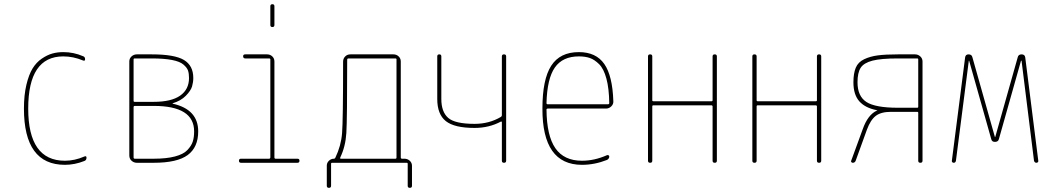

<svg xmlns="http://www.w3.org/2000/svg" viewBox="-20 -780 5040 920"><path d="M291 9.8Q94.7 9.8 94.7 -259.8Q94.7 -324.2 106.4 -373.5Q118.2 -422.9 136.2 -452.1Q154.3 -481.4 180.2 -499Q206.1 -516.6 230.5 -523.4Q254.9 -530.3 283.2 -530.3Q333 -530.3 377.9 -510.7Q387.7 -507.8 387.7 -496.1Q387.7 -486.3 377.9 -490.2Q331.1 -509.8 283.2 -509.8Q115.2 -509.8 115.2 -259.8Q115.2 -9.8 291 -9.8Q337.9 -9.8 384.8 -30.3Q394.5 -34.2 394.5 -24.4Q394.5 -12.7 384.8 -8.8Q337.9 9.8 291 9.8Z M620.1 -266.6V-25.4Q620.1 -20.5 625 -19.5H716.8Q777.3 -19.5 818.4 -30.3Q859.4 -41 878.4 -61.5Q897.5 -82 903.8 -102.1Q910.2 -122.1 910.2 -150.4Q910.2 -272.5 716.8 -272.5H625Q620.1 -271.5 620.1 -266.6ZM620.1 -495.1V-296.9Q620.1 -292 625 -292H716.8Q800.8 -292 843.3 -321.8Q885.7 -351.6 885.7 -406.2Q885.7 -427.7 880.9 -441.9Q876 -456.1 858.9 -470.7Q841.8 -485.4 803.7 -492.7Q765.6 -500 707 -500H625Q620.1 -500 620.1 -495.1ZM635.7 0Q621.1 0 610.4 -9.8Q599.6 -19.5 599.6 -35.2V-485.4Q599.6 -500 610.4 -509.8Q621.1 -519.5 635.7 -519.5H707Q816.4 -519.5 861.3 -492.7Q906.2 -465.8 906.2 -406.2Q906.2 -386.7 900.4 -366.2Q894.5 -345.7 870.6 -321.3Q846.7 -296.9 807.6 -285.2Q806.6 -285.2 806.6 -284.2Q806.6 -283.2 807.6 -283.2Q929.7 -255.9 929.7 -150.4Q929.7 -74.2 879.4 -37.1Q829.1 0 716.8 0Z M1275.4 -660.2V-750Q1275.4 -759.8 1285.2 -759.8Q1294.9 -759.8 1294.9 -750V-660.2Q1294.9 -650.4 1285.2 -650.4Q1275.4 -650.4 1275.4 -660.2ZM1134.8 0Q1125 0 1125 -9.8Q1125 -19.5 1134.8 -19.5H1269.5Q1274.4 -19.5 1275.4 -25.4V-495.1Q1275.4 -500 1269.5 -500H1155.3Q1145.5 -500 1145 -509.8Q1144.5 -519.5 1155.3 -519.5H1259.8Q1274.4 -519.5 1284.7 -509.8Q1294.9 -500 1294.9 -485.4V-25.4Q1294.9 -20.5 1299.8 -19.5H1405.3Q1415 -19.5 1415 -9.8Q1415 0 1405.3 0Z M1610.4 -25.4Q1608.4 -20.5 1612.3 -19.5H1875Q1879.9 -19.5 1879.9 -25.4V-495.1Q1879.9 -500 1875 -500H1649.4Q1644.5 -500 1643.6 -495.1Q1643.6 -208 1639.6 -143.1Q1635.7 -78.1 1610.4 -25.4ZM1545.9 110.4V13.7Q1545.9 0 1556.2 -9.8Q1566.4 -19.5 1580.1 -19.5Q1585 -19.5 1586.9 -24.4Q1614.3 -81.1 1619.1 -142.1Q1624 -203.1 1624 -484.4Q1624 -499 1633.8 -509.3Q1643.6 -519.5 1659.2 -519.5H1865.2Q1879.9 -519.5 1890.1 -509.8Q1900.4 -500 1900.4 -485.4V-25.4Q1900.4 -20.5 1905.3 -19.5H1918Q1932.6 -19.5 1943.4 -9.8Q1954.1 0 1954.1 14.6V110.4Q1954.1 120.1 1943.8 120.1Q1933.6 120.1 1933.6 110.4V4.9Q1933.6 0 1928.7 0H1571.3Q1566.4 0 1566.4 4.9V110.4Q1566.4 120.1 1556.2 120.1Q1545.9 120.1 1545.9 110.4Z M2253.9 -167Q2157.2 -167 2116.2 -199.7Q2075.2 -232.4 2075.2 -305.7V-509.8Q2075.2 -519.5 2085 -519.5Q2094.7 -519.5 2094.7 -509.8V-305.7Q2094.7 -244.1 2127.4 -215.3Q2160.2 -186.5 2253.9 -186.5Q2324.2 -186.5 2379.9 -219.7Q2384.8 -222.7 2384.8 -227.5V-509.8Q2384.8 -519.5 2395 -519.5Q2405.3 -519.5 2405.3 -509.8V-9.8Q2405.3 0 2395 0Q2384.8 0 2384.8 -9.8V-195.3Q2384.8 -196.3 2383.3 -197.3Q2381.8 -198.2 2379.9 -197.3Q2323.2 -167 2253.9 -167Z M2753.9 -509.8Q2675.8 -509.8 2638.7 -456.5Q2601.6 -403.3 2598.6 -286.1Q2598.6 -280.3 2604.5 -280.3H2892.6Q2898.4 -280.3 2899.4 -285.2Q2898.4 -356.4 2885.7 -403.3Q2873 -450.2 2851.1 -472.2Q2829.1 -494.1 2806.6 -502Q2784.2 -509.8 2753.9 -509.8ZM2768.6 9.8Q2578.1 9.8 2579.1 -259.8Q2579.1 -399.4 2621.1 -464.8Q2663.1 -530.3 2753.9 -530.3Q2835.9 -530.3 2875.5 -473.6Q2915 -417 2918.9 -294.9Q2919.9 -281.2 2909.2 -270.5Q2898.4 -259.8 2883.8 -259.8H2604.5Q2599.6 -259.8 2598.6 -255.9Q2599.6 -129.9 2641.1 -69.8Q2682.6 -9.8 2768.6 -9.8Q2828.1 -9.8 2887.7 -36.1Q2891.6 -38.1 2895.5 -36.1Q2899.4 -34.2 2899.4 -30.3Q2899.4 -19.5 2888.7 -13.7Q2829.1 9.8 2768.6 9.8Z M3085 -9.8V-509.8Q3085 -519.5 3095.2 -519.5Q3105.5 -519.5 3105.5 -509.8V-299.8Q3105.5 -294.9 3110.4 -294.9H3389.6Q3394.5 -294.9 3394.5 -299.8V-509.8Q3394.5 -519.5 3404.8 -519.5Q3415 -519.5 3415 -509.8V-9.8Q3415 0 3404.8 0Q3394.5 0 3394.5 -9.8V-269.5Q3394.5 -274.4 3389.6 -275.4H3110.4Q3105.5 -275.4 3105.5 -269.5V-9.8Q3105.5 0 3095.2 0Q3085 0 3085 -9.8Z M3585 -9.8V-509.8Q3585 -519.5 3595.2 -519.5Q3605.5 -519.5 3605.5 -509.8V-299.8Q3605.5 -294.9 3610.4 -294.9H3889.6Q3894.5 -294.9 3894.5 -299.8V-509.8Q3894.5 -519.5 3904.8 -519.5Q3915 -519.5 3915 -509.8V-9.8Q3915 0 3904.8 0Q3894.5 0 3894.5 -9.8V-269.5Q3894.5 -274.4 3889.6 -275.4H3610.4Q3605.5 -275.4 3605.5 -269.5V-9.8Q3605.5 0 3595.2 0Q3585 0 3585 -9.8Z M4088.9 -385.7Q4088.9 -319.3 4131.3 -291.5Q4173.8 -263.7 4283.2 -263.7H4375Q4379.9 -263.7 4379.9 -268.6V-495.1Q4379.9 -500 4375 -500H4283.2Q4201.2 -500 4160.2 -489.3Q4119.1 -478.5 4104 -455.1Q4088.9 -431.6 4088.9 -385.7ZM4066.4 0Q4062.5 0 4059.6 -2.9Q4056.6 -5.9 4058.6 -9.8L4114.3 -162.1Q4138.7 -230.5 4181.6 -250Q4183.6 -250 4183.6 -251Q4183.6 -252 4181.6 -252Q4126 -262.7 4097.7 -294.4Q4069.3 -326.2 4069.3 -385.7Q4069.3 -428.7 4080.6 -455.6Q4091.8 -482.4 4120.6 -496.1Q4149.4 -509.8 4186 -514.6Q4222.7 -519.5 4283.2 -519.5H4364.3Q4378.9 -519.5 4389.6 -509.8Q4400.4 -500 4400.4 -485.4V-9.8Q4400.4 0 4390.1 0Q4379.9 0 4379.9 -9.8V-239.3Q4379.9 -244.1 4375 -244.1H4249Q4202.1 -244.1 4176.8 -225.1Q4151.4 -206.1 4133.8 -158.2L4080.1 -9.8Q4076.2 0 4066.4 0Z M4549.8 0Q4545.9 0 4543 -2.9Q4540 -5.9 4541 -9.8L4604.5 -504.9Q4606.4 -519.5 4621.1 -519.5Q4636.7 -519.5 4639.6 -504.9L4747.1 -124Q4747.1 -123 4748 -123Q4749 -123 4749 -124L4856.4 -504.9Q4859.4 -519.5 4875 -519.5Q4890.6 -519.5 4892.6 -504.9L4955.1 -9.8Q4956.1 -5.9 4953.1 -2.9Q4950.2 0 4946.3 0Q4937.5 0 4934.6 -9.8L4875 -488.3Q4875 -489.3 4873 -489.3Q4872.1 -489.3 4872.1 -488.3L4766.6 -114.3Q4763.7 -100.6 4748 -100.1Q4732.4 -99.6 4729.5 -114.3L4624 -488.3Q4624 -489.3 4623 -489.3Q4622.1 -489.3 4622.1 -488.3L4560.5 -9.8Q4558.6 0 4549.8 0Z"/></svg>

Font: Rounded-X Mgen+ 2m thin
Style: Regular
Weight: 100
Designer: [Source Han Sans]
Ryoko NISHIZUKA  (kana & ideographs); Paul D. Hunt (Latin, Greek & Cyrillic); Wenlong ZHANG  (bopomofo
Version: Version 1.059.20150602